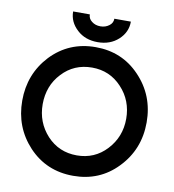

<svg xmlns="http://www.w3.org/2000/svg" viewBox="-95 -969 965 1064"><g transform="rotate(10 387.5 -436.5)"><path d="M388 -597Q488 -597 555 -525Q589 -489 606 -445Q623 -401 623 -350Q623 -248 555 -175Q488 -103 388 -103Q287 -103 220 -175Q153 -248 153 -350Q153 -401 169.5 -445Q186 -489 220 -525Q287 -597 388 -597ZM388 -712Q238 -712 137 -606Q38 -500 38 -350Q38 -200 137 -94Q237 12 388 12Q536 12 635 -91Q738 -197 738 -350Q738 -502 636 -608Q537 -712 388 -712ZM230 -885Q230 -826 277 -783Q322 -741 393 -741Q463 -741 509 -783Q555 -825 555 -885H462Q462 -861 442 -846Q421 -830 393 -830Q364 -830 344 -846Q324 -861 324 -885Z"/></g></svg>

Font: Unageo
Style: SemiBold
Weight: 600
Designer: Richard Sepsi
Foundry: Richard Sepsi
Version: Version 2.000